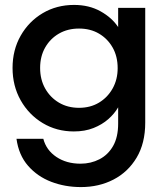

<svg xmlns="http://www.w3.org/2000/svg" viewBox="-20 -528 660 780"><path d="M309 232Q244 232 188 210.5Q132 189 94 145.5Q56 102 47 36H156Q168 82 209 109.5Q250 137 307 137Q349 137 384 119Q419 101 439.5 65Q460 29 460 -26V-92Q445 -66 420 -44Q395 -22 360 -8Q325 6 280 6Q210 6 153.5 -28Q97 -62 64 -120.5Q31 -179 31 -252Q31 -325 64 -383Q97 -441 153.5 -474.5Q210 -508 281 -508Q342 -508 388.5 -482Q435 -456 460 -418V-496H570V-30Q570 54 535 112.5Q500 171 441 201.5Q382 232 309 232ZM301 -90Q347 -90 382 -111Q417 -132 437.5 -168.5Q458 -205 458 -251Q458 -299 437.5 -335Q417 -371 382 -391.5Q347 -412 301 -412Q255 -412 219.5 -391.5Q184 -371 163.5 -335Q143 -299 143 -252Q143 -205 163.5 -168.5Q184 -132 219.5 -111Q255 -90 301 -90Z"/></svg>

Font: Host Grotesk Light Medium
Style: Regular
Weight: 500
Version: Version 1.003